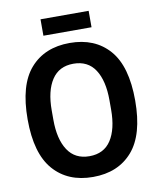

<svg xmlns="http://www.w3.org/2000/svg" viewBox="-93 -918 824 1002"><g transform="rotate(-10 319.0 -417.0)"><path d="M319 12Q186 12 110 -75Q34 -162 34 -343Q34 -525 110 -611.5Q186 -698 319 -698Q452 -698 528 -611.5Q604 -525 604 -343Q604 -162 528 -75Q452 12 319 12ZM319 -98Q396 -98 434 -156.5Q472 -215 472 -318V-368Q472 -471 434 -529.5Q396 -588 319 -588Q243 -588 204.5 -529.5Q166 -471 166 -368V-318Q166 -215 204.5 -156.5Q243 -98 319 -98ZM191 -759V-846H446V-759Z"/></g></svg>

Font: Archivo Narrow
Style: Bold
Weight: 700
Designer: Hector Gatti
Foundry: Omnibus-Type
Version: Version 3.002